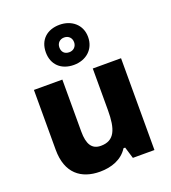

<svg xmlns="http://www.w3.org/2000/svg" viewBox="-152 -957 963 1079"><g transform="rotate(-20 329.5 -417.0)"><path d="M328 -604C400 -604 456 -650 456 -725C456 -799 399 -844 328 -844C253 -844 203 -799 203 -724C203 -650 253 -604 328 -604ZM328 -680C299 -680 284 -698 284 -724C284 -751 303 -768 328 -768C353 -768 372 -751 372 -724C372 -698 353 -680 328 -680ZM589 -549H420V-300C420 -187 397 -125 315 -125C261 -125 238 -163 238 -238V-549H68V-191C68 -51 148 10 261 10C330 10 394 -13 429 -69H439L460 0H589Z"/></g></svg>

Font: Noto Sans Lao UI ExtBd
Style: Regular
Weight: 800
Designer: Monotype Design Team
Foundry: Monotype Imaging Inc.
Version: Version 2.000